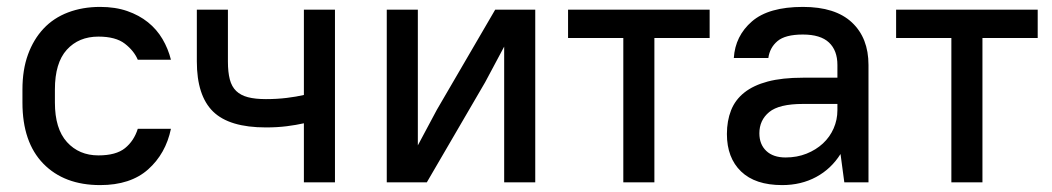

<svg xmlns="http://www.w3.org/2000/svg" viewBox="-20 -528 3045 556"><path d="M270 8Q166 8 105.5 -54Q45 -116 45 -231V-269Q45 -326 61 -370Q77 -414 106 -445Q135 -476 177 -492Q219 -508 270 -508Q314 -508 348.5 -496Q383 -484 408.5 -463.5Q434 -443 450.5 -415Q467 -387 475 -355H379Q368 -381 341.5 -401.5Q315 -422 265 -422Q208 -422 173.5 -384Q139 -346 139 -269V-231Q139 -155 174 -116.5Q209 -78 265 -78Q316 -78 342 -99Q368 -120 379 -155H475Q460 -83 409 -37.5Q358 8 270 8Z M860 -171Q838 -166 810.5 -162.5Q783 -159 750 -159Q644 -159 597 -205Q550 -251 550 -350V-500H640V-350Q640 -319 645.5 -298Q651 -277 664 -264.5Q677 -252 698 -246.5Q719 -241 750 -241Q782 -241 810.5 -244.5Q839 -248 860 -253V-500H950V0H860Z M1440 -393 1385 -290 1216 0H1100V-500H1190V-107L1245 -210L1414 -500H1530V0H1440Z M1625 -500H2035V-418H1875V0H1785V-418H1625Z M2245 8Q2167 8 2126 -31.5Q2085 -71 2085 -140Q2085 -178 2097 -208.5Q2109 -239 2135.5 -260Q2162 -281 2203.5 -292Q2245 -303 2305 -303H2405V-340Q2405 -382 2380.5 -405Q2356 -428 2305 -428Q2254 -428 2231.5 -409Q2209 -390 2205 -360H2105Q2109 -424 2157.5 -466Q2206 -508 2305 -508Q2399 -508 2447 -463Q2495 -418 2495 -340V0H2425L2414 -82Q2387 -39 2343.5 -15.5Q2300 8 2245 8ZM2255 -72Q2288 -72 2315.5 -83Q2343 -94 2363 -112.5Q2383 -131 2394 -156Q2405 -181 2405 -209V-227H2305Q2236 -227 2207.5 -203.5Q2179 -180 2179 -142Q2179 -110 2199 -91Q2219 -72 2255 -72Z M2575 -500H2985V-418H2825V0H2735V-418H2575Z"/></svg>

Font: Retni Sans Medium
Style: Regular
Weight: 500
Designer: Vitaly Kuzmin
Foundry: ParaType Ltd.
Version: Version 1.00;March 2, 2019;FontCreator 11.5.0.2425 64-bit; t